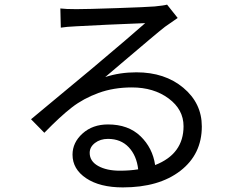

<svg xmlns="http://www.w3.org/2000/svg" viewBox="-20 -772 1040 831"><path d="M499 -33.2Q541 -33.2 578.1 -39.1Q571.3 -98.6 537.1 -134.8Q502.9 -170.9 447.3 -170.9Q414.1 -170.9 391.1 -153.3Q368.2 -135.7 368.2 -110.4Q368.2 -74.2 404.8 -53.7Q441.4 -33.2 499 -33.2ZM703.1 -752 749 -694.3Q718.8 -673.8 694.3 -656.2Q672.9 -639.6 628.9 -602.5Q585 -565.4 520 -510.3Q455.1 -455.1 435.5 -438.5Q498 -459 570.3 -459Q693.4 -459 773.4 -392.1Q853.5 -325.2 853.5 -224.6Q853.5 -104.5 760.7 -32.7Q668 39.1 511.7 39.1Q412.1 39.1 353 -0.5Q293.9 -40 293.9 -102.5Q293.9 -155.3 337.4 -194.3Q380.9 -233.4 447.3 -233.4Q535.2 -233.4 587.9 -182.6Q640.6 -131.8 651.4 -57.6Q774.4 -105.5 774.4 -225.6Q774.4 -297.9 710 -345.7Q645.5 -393.6 550.8 -393.6Q471.7 -393.6 406.2 -369.6Q340.8 -345.7 291 -307.1Q241.2 -268.6 171.9 -197.3L114.3 -255.9Q208 -334 380.9 -477.5Q552.7 -622.1 608.4 -671.9Q429.7 -665 309.6 -658.2Q265.6 -656.2 243.2 -652.3L241.2 -735.4Q263.7 -732.4 310.5 -732.4Q354.5 -732.4 483.9 -736.8Q613.3 -741.2 649.4 -744.1Q689.5 -748 703.1 -752Z"/></svg>

Font: Nasu
Style: Regular
Weight: 400
Designer: Ryoko NISHIZUKA (kana &amp; ideographs); Paul D. Hunt (Latin, Greek &amp; Cyrillic); Wenlong ZHANG (bopomofo); Sandoll C
Version: Version 2014.1215